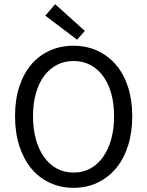

<svg xmlns="http://www.w3.org/2000/svg" viewBox="-20 -887 704 919"><path d="M332 12Q270 12 218.5 -12Q167 -36 130 -80.5Q93 -125 72.5 -188.5Q52 -252 52 -331Q52 -410 72.5 -472.5Q93 -535 130 -578.5Q167 -622 218.5 -645Q270 -668 332 -668Q394 -668 445.5 -644.5Q497 -621 534.5 -577.5Q572 -534 592.5 -471.5Q613 -409 613 -331Q613 -252 592.5 -188.5Q572 -125 534.5 -80.5Q497 -36 445.5 -12Q394 12 332 12ZM332 -61Q376 -61 411.5 -80Q447 -99 472.5 -134.5Q498 -170 512 -219.5Q526 -269 526 -331Q526 -392 512 -441Q498 -490 472.5 -524Q447 -558 411.5 -576.5Q376 -595 332 -595Q288 -595 252.5 -576.5Q217 -558 191.5 -524Q166 -490 152 -441Q138 -392 138 -331Q138 -269 152 -219.5Q166 -170 191.5 -134.5Q217 -99 252.5 -80Q288 -61 332 -61ZM349 -697 197 -812 244 -867 386 -739Z"/></svg>

Font: Giro Regular
Style: Regular
Weight: 400
Designer: Paul D. Hunt
Foundry: Adobe Systems Incorporated
Version: Version 1.000;PS 1.0;hotconv 1.0.88;makeotf.lib2.5.647800